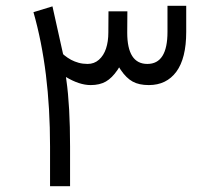

<svg xmlns="http://www.w3.org/2000/svg" viewBox="-20 -643 721 661"><path d="M281.7 -422.9Q304.2 -422.9 320.6 -437.3Q336.9 -451.7 345 -475.8Q353 -500 353 -530.8L353.5 -604H418.5L418 -530.8Q418 -422.9 487.3 -422.9Q556.6 -422.9 556.6 -533.2V-623H621.1V-533.2Q621.1 -442.4 587.2 -396.2Q553.2 -350.1 492.2 -350.1Q458.5 -350.1 436.8 -362.1Q415 -374 396 -401.9L390.1 -411.1L384.3 -401.9Q365.7 -374.5 344.5 -362.3Q323.2 -350.1 292 -350.1Q253.4 -350.1 207 -377.9L208.5 -367.2Q221.2 -278.3 221.2 -139.2V-2H152.3V-139.2Q152.3 -401.4 95.2 -601.1L160.6 -621.1L196.8 -458.5L197.8 -456.1L199.7 -454.1Q212.9 -443.4 224.9 -437Q236.8 -430.7 251 -426.8Q265.1 -422.9 281.7 -422.9Z"/></svg>

Font: Shabnam Light WOL
Style: Light-WOL
Weight: 300
Foundry: DejaVu fonts team - Redesigned by Saber Rastikerdar - Based on Vazir font
Version: Version 5.0.0